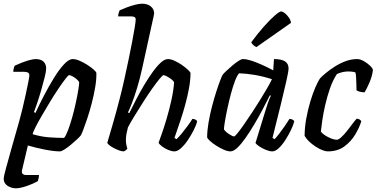

<svg xmlns="http://www.w3.org/2000/svg" viewBox="-21 -820 2040 1040"><path d="M66 200Q41 200 20 186.5Q-1 173 -1 147Q-1 137 11.5 91Q24 45 43 -22.5Q62 -90 83 -163Q91 -191 100.5 -230.5Q110 -270 118.5 -309Q127 -348 132.5 -376.5Q138 -405 138 -411Q138 -423 130.5 -427Q123 -431 109 -431H51Q51 -440 53.5 -449.5Q56 -459 58 -464Q73 -471 94.5 -479.5Q116 -488 137.5 -494Q159 -500 172 -500Q200 -500 214.5 -486.5Q229 -473 229 -449Q229 -434 221 -401.5Q213 -369 202 -331Q191 -293 180 -260.5Q169 -228 163 -213L171 -208Q191 -252 217 -302Q243 -352 271 -397.5Q299 -443 325.5 -471.5Q352 -500 373 -500Q389 -500 410 -491Q431 -482 451.5 -469Q472 -456 486 -443.5Q500 -431 501 -425Q502 -390 494.5 -346.5Q487 -303 475.5 -259Q464 -215 451.5 -177.5Q439 -140 429.5 -115.5Q420 -91 417 -87Q411 -79 396 -65Q381 -51 363 -36Q345 -21 328.5 -10.5Q312 0 303 0Q272 0 223 -9.5Q174 -19 130 -32L99 99Q95 115 101.5 121.5Q108 128 121 128H190Q190 136 188 145.5Q186 155 184 161Q172 168 150 177.5Q128 187 105 193.5Q82 200 66 200ZM326 -73Q336 -84 347.5 -114.5Q359 -145 370 -184Q381 -223 389.5 -262.5Q398 -302 403 -332.5Q408 -363 408 -375Q403 -384 392 -393Q381 -402 370 -407.5Q359 -413 353 -413Q349 -413 333.5 -393Q318 -373 296 -340.5Q274 -308 251 -270Q228 -232 207 -196Q186 -160 172 -132.5Q158 -105 156 -93Q203 -79 247.5 -76Q292 -73 326 -73Z M649 0Q639 0 625 -5Q611 -10 596.5 -17.5Q582 -25 572 -33Q562 -41 560 -46Q563 -57 570.5 -82Q578 -107 588 -141.5Q598 -176 608.5 -214Q619 -252 628 -288Q641 -338 653 -392.5Q665 -447 676 -499.5Q687 -552 695.5 -597Q704 -642 709 -673Q714 -704 714 -714Q714 -724 708 -727.5Q702 -731 691 -731H619Q619 -740 622 -750Q625 -760 627 -764Q642 -771 664.5 -779.5Q687 -788 710 -794Q733 -800 749 -800Q777 -800 795.5 -785.5Q814 -771 814 -747Q814 -743 810.5 -728.5Q807 -714 801 -686L749 -449Q736 -390 721 -341.5Q706 -293 693 -259.5Q680 -226 672 -211L679 -207Q696 -241 716.5 -281Q737 -321 760 -359.5Q783 -398 806 -430Q829 -462 850 -481Q871 -500 889 -500Q904 -500 924 -491Q944 -482 963 -469Q982 -456 995.5 -443.5Q1009 -431 1011 -425Q1011 -388 1003 -343.5Q995 -299 982.5 -253.5Q970 -208 957 -169.5Q944 -131 935 -105Q926 -79 924 -73L935 -66Q947 -77 963 -96.5Q979 -116 995 -137.5Q1011 -159 1021 -176Q1031 -176 1038 -172Q1045 -168 1047 -163Q1042 -142 1028 -114.5Q1014 -87 996 -60.5Q978 -34 959 -17Q940 0 924 0Q909 0 890 -8Q871 -16 856 -27.5Q841 -39 838 -47Q842 -58 854.5 -93Q867 -128 881.5 -177Q896 -226 907.5 -278Q919 -330 922 -374Q917 -384 905 -392.5Q893 -401 881.5 -407Q870 -413 865 -413Q860 -413 843 -392.5Q826 -372 803 -339.5Q780 -307 755.5 -268.5Q731 -230 708.5 -193.5Q686 -157 672 -130Q667 -111 664 -95Q661 -79 661 -62Q661 -50 663 -38Q665 -26 669 -15Q666 -11 661.5 -7Q657 -3 649 0Z M1227 0Q1212 0 1191.5 -9Q1171 -18 1150.5 -31Q1130 -44 1116.5 -56.5Q1103 -69 1101 -75Q1101 -112 1108.5 -156Q1116 -200 1127.5 -244Q1139 -288 1151 -325Q1163 -362 1172.5 -386.5Q1182 -411 1185 -415Q1190 -422 1204.5 -435.5Q1219 -449 1236.5 -464Q1254 -479 1270 -489.5Q1286 -500 1295 -500Q1314 -500 1340.5 -491.5Q1367 -483 1398 -469Q1429 -455 1459 -439L1463 -500Q1504 -500 1523 -487.5Q1542 -475 1542 -449Q1542 -435 1531 -385Q1520 -335 1500.5 -256Q1481 -177 1455 -73L1466 -66Q1477 -77 1491.5 -96Q1506 -115 1521 -136.5Q1536 -158 1547 -176Q1556 -176 1563.5 -172Q1571 -168 1573 -163Q1568 -142 1554.5 -114.5Q1541 -87 1524 -60.5Q1507 -34 1488.5 -17Q1470 0 1454 0Q1439 0 1418.5 -8.5Q1398 -17 1382 -28Q1366 -39 1363 -46L1418 -225Q1424 -244 1429 -259Q1434 -274 1438.5 -284.5Q1443 -295 1446 -301L1441 -304Q1424 -270 1402.5 -229Q1381 -188 1357 -147.5Q1333 -107 1309.5 -73.5Q1286 -40 1265 -20Q1244 0 1227 0ZM1247 -81Q1251 -81 1265.5 -98.5Q1280 -116 1300 -145Q1320 -174 1343 -208.5Q1366 -243 1387.5 -278Q1409 -313 1426.5 -343Q1444 -373 1452 -391Q1403 -407 1356.5 -414.5Q1310 -422 1274 -423Q1263 -411 1251.5 -380.5Q1240 -350 1229.5 -310.5Q1219 -271 1210.5 -231Q1202 -191 1197 -160.5Q1192 -130 1192 -119Q1202 -105 1220.5 -93Q1239 -81 1247 -81ZM1368 -565Q1360 -568 1351 -576Q1342 -584 1340 -591Q1376 -640 1409.5 -677.5Q1443 -715 1468 -736.5Q1493 -758 1502 -758Q1510 -758 1522 -748.5Q1534 -739 1544 -724.5Q1554 -710 1555 -696Z M1754 0Q1742 0 1724.5 -7Q1707 -14 1688.5 -26Q1670 -38 1654 -53Q1638 -68 1629 -84Q1629 -128 1637.5 -175.5Q1646 -223 1659 -267Q1672 -311 1686.5 -345Q1701 -379 1713 -396Q1723 -407 1743.5 -424Q1764 -441 1791 -458.5Q1818 -476 1849.5 -488Q1881 -500 1914 -500Q1930 -500 1949.5 -489Q1969 -478 1983.5 -464Q1998 -450 1999 -441Q1995 -407 1980.5 -373.5Q1966 -340 1954 -320Q1939 -320 1927 -323.5Q1915 -327 1910 -331Q1910 -340 1909.5 -359.5Q1909 -379 1908 -399Q1907 -419 1904 -428Q1894 -431 1884 -432Q1874 -433 1866 -433Q1851 -433 1835 -429.5Q1819 -426 1804 -419Q1782 -386 1766.5 -341.5Q1751 -297 1740.5 -251Q1730 -205 1724.5 -166.5Q1719 -128 1717 -107Q1724 -97 1739.5 -87Q1755 -77 1772.5 -70Q1790 -63 1803 -63Q1813 -63 1828 -77Q1843 -91 1858.5 -110.5Q1874 -130 1888 -149Q1902 -168 1911 -177Q1920 -177 1927 -172.5Q1934 -168 1936 -163Q1926 -130 1903.5 -92Q1881 -54 1844.5 -27Q1808 0 1754 0Z"/></svg>

Font: Texturina Medium 12pt Medium
Style: Italic
Weight: 500
Italic angle: -11°
Version: Version 1.002